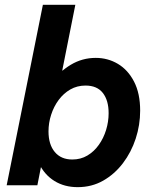

<svg xmlns="http://www.w3.org/2000/svg" viewBox="-20 -772 636 800"><path d="M7.8 0 158.7 -752H293.9L239.3 -478H251.5L217.8 -427.2L155.8 -130.9L169.4 -74.7H150.4L135.7 0ZM303.7 7.8Q248.5 7.8 207 -17.8Q165.5 -43.5 142.6 -90.8Q119.6 -138.2 119.6 -203.1Q119.6 -262.7 138.7 -320.8Q157.7 -378.9 192.9 -426.5Q228 -474.1 275.4 -502.4Q322.8 -530.8 378.9 -530.8Q429.2 -530.8 471.2 -505.9Q513.2 -481 538.6 -431.9Q564 -382.8 564 -311Q564 -251 545.4 -194.3Q526.9 -137.7 492.2 -92Q457.5 -46.4 409.9 -19.3Q362.3 7.8 303.7 7.8ZM281.2 -107.4Q316.4 -107.4 344.2 -124Q372.1 -140.6 391.8 -168.5Q411.6 -196.3 422.1 -230.7Q432.6 -265.1 432.6 -300.3Q432.6 -354 408.4 -384.8Q384.3 -415.5 336.4 -415.5Q301.3 -415.5 272.9 -399.2Q244.6 -382.8 224.4 -355.5Q204.1 -328.1 193.1 -293.9Q182.1 -259.8 182.1 -224.6Q182.1 -169.9 208.3 -138.7Q234.4 -107.4 281.2 -107.4Z"/></svg>

Font: Reddit Sans
Style: Bold Italic
Weight: 700
Italic angle: -11.25°
Designer: Stephen Hutchings
Version: Version 1.013